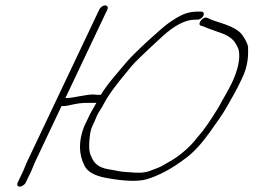

<svg xmlns="http://www.w3.org/2000/svg" viewBox="-20 -664 941 713"><path d="M370.6 -644C362.6 -644 352.4 -637 348.9 -629L79 -60L66.2 -29L45.6 14C42 22 44.8 29 52.8 29C60.8 29 72 22 75.6 14L96.2 -29L109 -60L208.4 -270H214.4C221.4 -270 235 -272 255.6 -277C281.5 -283 304.2 -282 330.2 -282H336.2C337.2 -282 337.2 -282 338.5 -283C335.6 -277 312.6 -239 310.4 -232L292.3 -194C271.3 -140 271.8 -91 294.2 -48C305.2 -26 330.8 -12 370.3 -4C439.2 9 490.5 11 523.4 2C568.5 -11 617.7 -37 669 -76C699 -98 728.1 -130 758.4 -172C788.7 -214 809.1 -244 820.5 -264C843.8 -306 854.8 -322 878.9 -373C903.1 -424 901.8 -461 901.2 -491C898.4 -504 890.8 -518 879.8 -534C868.9 -550 843.6 -565 802.8 -578L778.3 -586C770.2 -589 762.9 -591 757.8 -594L749.1 -598C733 -604 711.8 -575 724.9 -569L735 -566C755.1 -557 780.6 -549 802.1 -541C827.2 -532 843.4 -520 853 -506C860.9 -493 865.7 -483 867.2 -475C872.1 -443 863.1 -402 839.6 -353C825.4 -324 805.3 -292 792.4 -267C762.9 -218 737.2 -181 714 -155C684.7 -116 642.9 -82 607.9 -63C588.4 -52 580.5 -46 564.6 -40L548.8 -34C515.3 -20 499.6 -21 438.2 -26C417.9 -28 407.1 -32 385.1 -35C348 -41 329.4 -55 317.9 -85C311 -98 310 -117 311.9 -142C313.8 -167 317.2 -184 322.3 -194L332.3 -216C339 -231 339.9 -237 349.4 -251C353.6 -258 363.3 -273 375.9 -297C407.7 -347 435.2 -377 466.5 -416C478.3 -431 517 -468 583.3 -529C628.2 -570 668.9 -591 703.9 -591H713.9C721.9 -591 732.1 -598 735.6 -606C739.1 -614 735.3 -621 727.3 -621H717.3C675.3 -621 651.9 -610 607.1 -579C594.2 -570 568.3 -548 530.2 -513C492.1 -478 464.6 -451 448.6 -432C417.6 -394 381.9 -357 354.6 -312H343.6C339.6 -312 334.6 -312 329 -313C307.6 -315 250.9 -300 228.9 -300H222.9L378.9 -629C382.4 -637 378.6 -644 370.6 -644Z"/></svg>

Font: MewTooHand
Style: UltIta
Weight: 400
Designer: Mew Too, Robert Jablonski
Version: Version 0.77